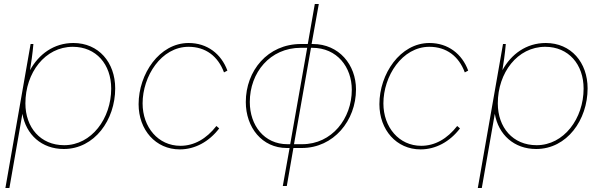

<svg xmlns="http://www.w3.org/2000/svg" viewBox="-20 -740 3017 960"><path d="M7 200H27L92 -171C110 -67 188 5 299 5C453 5 556 -141 556 -298C556 -428 473 -525 347 -525C249 -525 174 -469 130 -389C135 -420 143 -471 147 -520H133ZM301 -14C182 -14 107 -103 107 -223C107 -376 205 -506 344 -506C461 -506 536 -418 536 -297C536 -148 438 -14 301 -14Z M879 7C954 7 1025 -31 1076 -98L1062 -110C1012 -46 951 -11 882 -11C771 -11 693 -104 693 -223C693 -359 786 -506 923 -506C1008 -506 1070 -459 1100 -378L1117 -387C1086 -471 1016 -525 923 -525C777 -525 673 -370 673 -219C673 -91 758 7 879 7Z M1394 190H1414L1447 0H1489C1648 0 1760 -137 1760 -293C1760 -416 1675 -520 1544 -520H1538L1574 -720H1554L1519 -520H1485C1318 -520 1209 -386 1209 -230C1209 -103 1290 0 1414 0H1428ZM1229 -230C1229 -377 1330 -501 1484 -501H1516L1431 -19H1417C1301 -19 1229 -113 1229 -230ZM1450 -19 1535 -501H1541C1666 -501 1739 -404 1739 -291C1739 -148 1640 -19 1491 -19Z M2083 7C2158 7 2229 -31 2280 -98L2266 -110C2216 -46 2155 -11 2086 -11C1975 -11 1897 -104 1897 -223C1897 -359 1990 -506 2127 -506C2212 -506 2274 -459 2304 -378L2321 -387C2290 -471 2220 -525 2127 -525C1981 -525 1877 -370 1877 -219C1877 -91 1962 7 2083 7Z M2369 200H2389L2454 -171C2472 -67 2550 5 2661 5C2815 5 2918 -141 2918 -298C2918 -428 2835 -525 2709 -525C2611 -525 2536 -469 2492 -389C2497 -420 2505 -471 2509 -520H2495ZM2663 -14C2544 -14 2469 -103 2469 -223C2469 -376 2567 -506 2706 -506C2823 -506 2898 -418 2898 -297C2898 -148 2800 -14 2663 -14Z"/></svg>

Font: Fixel Text 20240404 Thin
Style: Italic
Weight: 100
Width: 4
Italic angle: -10°
Designer: AlfaBravo + MacPaw
Foundry: Kyrylo Tkachov, Marchela Mozhyna, Serhii Makarenko, Maria Weinstein, Zakhar Kryvoshyya
Version: Version 1.211;Glyphs 3.2 (3225)